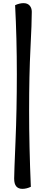

<svg xmlns="http://www.w3.org/2000/svg" viewBox="-20 -950 292 1220"><path d="M176 237Q148 250 122.5 250Q97 250 83.5 234.5Q70 219 70 184.5Q70 150 78.5 -50.5Q87 -251 87 -479.5Q87 -708 76 -917Q104 -930 129.5 -930Q155 -930 168.5 -914.5Q182 -899 182 -875Q182 -806 173.5 -641Q165 -476 165 -247Q165 -18 176 237Z"/></svg>

Font: Salsa
Style: Regular
Weight: 400
Designer: John Vargas Beltrn
Foundry: John Vargas Beltran
Version: Version 1.002